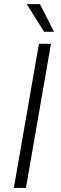

<svg xmlns="http://www.w3.org/2000/svg" viewBox="-20 -927 303 947"><path d="M48.3 0ZM107.9 0H48.3L171.9 -710.9H231.4ZM246.6 -770H197.8L111.8 -906.7H177.2Z"/></svg>

Font: Roboto Light
Style: Italic
Weight: 300
Italic angle: -12°
Designer: Google
Version: Version 2.134; 2016; ttfautohint (v1.6)